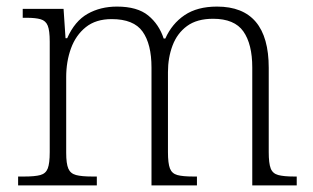

<svg xmlns="http://www.w3.org/2000/svg" viewBox="-20 -563 949 583"><path d="M35 0V-27H54Q86 -27 102.5 -31.5Q119 -36 125 -51.5Q131 -67 131 -101V-437Q131 -470 125 -485Q119 -500 103.5 -504.5Q88 -509 61 -509H49V-536H173L179 -447H184Q207 -499 246 -521Q285 -543 335 -543Q397 -543 430 -516Q463 -489 477 -446H482Q502 -491 540.5 -517Q579 -543 639 -543Q796 -543 796 -357V-101Q796 -67 802 -51.5Q808 -36 825 -31.5Q842 -27 873 -27H881V0H746V-358Q746 -429 719 -467.5Q692 -506 627 -506Q578 -506 548 -484Q518 -462 504 -425Q490 -388 490 -344V-101Q490 -67 496 -51.5Q502 -36 518.5 -31.5Q535 -27 567 -27H578V0H440V-358Q440 -429 413 -467Q386 -505 319 -505Q271 -505 240.5 -480.5Q210 -456 195.5 -416Q181 -376 181 -329V-99Q181 -66 187.5 -51Q194 -36 211 -31.5Q228 -27 260 -27H274V0Z"/></svg>

Font: Noto Serif Tibetan ExtraLight
Style: Regular
Weight: 200
Designer: Monotype Design Team
Foundry: Monotype Imaging Inc.
Version: Version 2.103; ttfautohint (v1.8.4.7-5d5b)